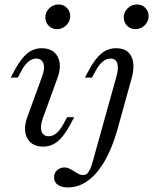

<svg xmlns="http://www.w3.org/2000/svg" viewBox="-20 -640 684 853"><path d="M171 11.3Q137.1 11.3 116.5 -6.5Q96 -24.2 91.9 -55.2Q87.9 -86.3 103.2 -125L166.9 -300Q180.6 -335.5 173 -357.7Q165.3 -379.8 141.1 -379.8Q122.6 -379.8 106 -366.1Q89.5 -352.4 75 -325L58.9 -295.2H27.4L46 -329.8Q73.4 -380.6 101.6 -403.2Q129.8 -425.8 166.1 -425.8Q200 -425.8 220.6 -408.1Q241.1 -390.3 245.2 -359.3Q249.2 -328.2 233.9 -289.5L170.2 -114.5Q157.3 -79 164.5 -56.9Q171.8 -34.7 196 -34.7Q233.1 -34.7 262.1 -89.5L278.2 -119.4H309.7L291.1 -84.7Q262.9 -33.1 235.1 -10.9Q207.3 11.3 171 11.3ZM233.1 -510.5Q211.3 -510.5 196.4 -525.4Q181.5 -540.3 181.5 -562.9Q181.5 -586.3 198.8 -603.2Q216.1 -620.2 240.3 -620.2Q262.1 -620.2 277 -605.2Q291.9 -590.3 291.9 -568.5Q291.9 -545.2 274.6 -527.8Q257.3 -510.5 233.1 -510.5ZM281.5 192.7Q253.2 192.7 236.7 181Q220.2 169.4 220.2 147.6Q220.2 128.2 233.9 116.1Q247.6 104 266.1 104Q278.2 104 288.7 109.3Q299.2 114.5 309.3 121Q319.4 127.4 329 132.7Q338.7 137.9 349.2 137.9Q358.1 137.9 365.3 132.7Q372.6 127.4 379 114.5Q385.5 101.6 391.9 78.2L497.6 -301.6Q508.1 -338.7 500.8 -359.3Q493.5 -379.8 471 -379.8Q452.4 -379.8 435.9 -366.1Q419.4 -352.4 404.8 -325L388.7 -295.2H357.3L375.8 -329.8Q403.2 -380.6 431.5 -403.2Q459.7 -425.8 496 -425.8Q529.8 -425.8 548.8 -408.9Q567.7 -391.9 571.8 -361.3Q575.8 -330.6 564.5 -291.1L500.8 -61.3Q478.2 17.7 445.6 74.6Q412.9 131.5 371.4 162.1Q329.8 192.7 281.5 192.7ZM581.5 -510.5Q559.7 -510.5 544.8 -525.4Q529.8 -540.3 529.8 -562.9Q529.8 -586.3 547.2 -603.2Q564.5 -620.2 588.7 -620.2Q610.5 -620.2 625.4 -605.2Q640.3 -590.3 640.3 -568.5Q640.3 -545.2 623 -527.8Q605.6 -510.5 581.5 -510.5Z"/></svg>

Font: Playfair 12pt Light
Style: Italic
Weight: 300
Italic angle: -15.6°
Designer: Claus Eggers Sørensen
Foundry: Claus Eggers Sørensen
Version: Version 2.000;gftools[0.9.28]